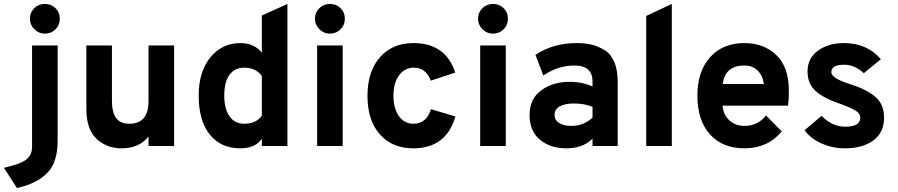

<svg xmlns="http://www.w3.org/2000/svg" viewBox="-87 -742 4564 976"><path d="M141 -571Q110 -571 87.5 -593.5Q65 -616 65 -647Q65 -678 87 -700Q109 -722 141 -722Q173 -722 195 -700.5Q217 -679 217 -647Q217 -615 195 -593Q173 -571 141 -571ZM-67 111Q14 93 45 70Q76 47 76 4V-511H206V-28Q206 82 156 134Q103 191 -1 214Z M668 -48Q620 12 531 12Q456 12 404 -36Q352 -84 352 -189V-511H482V-231Q482 -170 503.5 -141.5Q525 -113 571 -113Q668 -113 668 -229V-511H798V0H668Z M1134 12Q1036 12 979.5 -58Q923 -128 923 -256Q923 -378 982.5 -450.5Q1042 -523 1135 -523Q1205 -523 1244 -474V-663L1374 -722V0H1244V-37Q1211 12 1134 12ZM1155 -113Q1215 -113 1244 -154V-356Q1213 -398 1155 -398Q1106 -398 1079.5 -361.5Q1053 -325 1053 -256Q1053 -189 1079.5 -151Q1106 -113 1155 -113Z M1590 -571Q1559 -571 1536.5 -593.5Q1514 -616 1514 -647Q1514 -678 1536 -700Q1558 -722 1590 -722Q1622 -722 1644 -700.5Q1666 -679 1666 -647Q1666 -615 1644 -593Q1622 -571 1590 -571ZM1525 -511H1655V0H1525Z M2014 12Q1907 12 1844 -59Q1781 -130 1781 -255Q1781 -379 1844.5 -451Q1908 -523 2014 -523Q2179 -523 2227 -373L2103 -332Q2078 -398 2017 -398Q1970 -398 1941.5 -359Q1913 -320 1913 -255Q1913 -190 1941 -151.5Q1969 -113 2014 -113Q2081 -113 2104 -187L2228 -150Q2181 12 2014 12Z M2419 -571Q2388 -571 2365.5 -593.5Q2343 -616 2343 -647Q2343 -678 2365 -700Q2387 -722 2419 -722Q2451 -722 2473 -700.5Q2495 -679 2495 -647Q2495 -615 2473 -593Q2451 -571 2419 -571ZM2354 -511H2484V0H2354Z M2925 -37Q2876 12 2793 12Q2710 12 2657.5 -32Q2605 -76 2605 -157Q2605 -240 2664.5 -283Q2724 -326 2808 -326Q2875 -326 2925 -302V-328Q2925 -409 2833 -409Q2749 -409 2675 -358L2635 -463Q2724 -523 2844 -523Q2885 -523 2916.5 -516Q2948 -509 2982 -490Q3016 -471 3034.5 -429.5Q3053 -388 3053 -326V0H2925ZM2818 -102Q2879 -102 2925 -144V-199Q2883 -216 2830 -216Q2786 -216 2759 -201.5Q2732 -187 2732 -157Q2732 -132 2754.5 -117Q2777 -102 2818 -102Z M3198 -661 3328 -722V0H3198Z M3697 12Q3586 12 3522 -59Q3458 -130 3458 -256Q3458 -379 3522.5 -451Q3587 -523 3697 -523Q3797 -523 3860 -461.5Q3923 -400 3923 -282Q3923 -233 3919 -205H3586Q3590 -157 3621.5 -129.5Q3653 -102 3697 -102Q3765 -102 3807 -155L3887 -74Q3816 12 3697 12ZM3796 -315Q3790 -359 3763.5 -384Q3737 -409 3697 -409Q3599 -409 3587 -315Z M4207 12Q4145 12 4089 -13Q4033 -38 4003 -80L4089 -153Q4144 -98 4209 -98Q4286 -98 4286 -143Q4286 -164 4265.5 -177.5Q4245 -191 4193 -211Q4102 -241 4060 -278.5Q4018 -316 4018 -379Q4018 -446 4071 -484.5Q4124 -523 4204 -523Q4320 -523 4391 -441L4304 -370Q4258 -413 4204 -413Q4139 -413 4139 -375Q4139 -343 4239 -313Q4319 -287 4363 -249.5Q4407 -212 4407 -143Q4407 -69 4353 -28.5Q4299 12 4207 12Z"/></svg>

Font: OVRPSS Recut ExtraBold
Style: Regular
Weight: 800
Designer: Giant Group
Foundry: Giant Group
Version: Version 1.001;hotconv 1.0.109;makeotfexe 2.5.65596